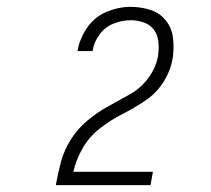

<svg xmlns="http://www.w3.org/2000/svg" viewBox="-20 -838 616 560"><path d="M143 -298H419L426 -337H194Q202 -373 221.5 -406.5Q241 -440 272 -464Q303 -488 337.5 -505.5Q372 -523 404.5 -545Q437 -567 457.5 -600Q478 -633 484 -670Q488 -699 484.5 -728Q481 -757 463 -779Q445 -801 417.5 -809.5Q390 -818 361 -818Q326 -818 291 -803.5Q256 -789 234 -757Q212 -725 206 -689H250Q254 -715 270 -737Q286 -759 311 -769Q336 -779 361 -779Q381 -779 399.5 -772.5Q418 -766 429 -751Q440 -736 442 -716Q444 -696 441 -676V-675Q435 -641 413 -611Q391 -581 359 -563Q327 -545 295 -527.5Q263 -510 234.5 -486Q206 -462 186.5 -431Q167 -400 158 -366.5Q149 -333 143 -299Z"/></svg>

Font: Iosevka Sparkle Extralight
Style: Italic
Weight: 200
Italic angle: -9°
Designer: Belleve Invis
Foundry: Belleve Invis
Version: Version 4.5.0; ttfautohint (v1.8.3)